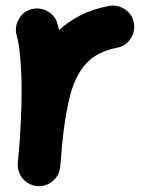

<svg xmlns="http://www.w3.org/2000/svg" viewBox="-20 -578 501 673"><path d="M109.4 74.2Q99.6 73.2 90.8 69.8Q61 58.6 48.3 29.3Q40.5 11.7 42.5 -7.3Q43 -10.7 43 -14.6Q44.4 -28.8 45.7 -43.7Q46.9 -58.6 48.3 -73.2Q51.3 -116.2 53.5 -164.6Q55.7 -212.9 55.7 -259.8Q55.7 -320.8 51 -374.5Q46.4 -428.2 38.6 -453.1Q30.3 -481.9 45.2 -509.5Q60.1 -537.1 88.9 -545.4Q117.7 -553.7 145.3 -539.1Q172.9 -524.4 181.2 -495.6Q184.6 -484.4 187 -472.2Q219.2 -502.4 262.2 -524.4Q305.2 -546.4 361.8 -557.1Q391.6 -562.5 417.7 -545.4Q443.8 -528.3 449.2 -498Q454.6 -468.3 437.5 -442.1Q420.4 -416 390.1 -410.6Q319.8 -397 281.7 -355Q243.7 -313 225.6 -242.4Q207.5 -171.9 197.8 -72.3Q194.8 -29.3 190.9 7.3Q189.9 17.1 186.5 25.9Q175.3 55.7 146 68.4Q128.4 76.2 109.4 74.2Z"/></svg>

Font: Mikhak ExtraBold
Style: Regular
Weight: 800
Designer: Amin Abedi
Version: Version 3.3